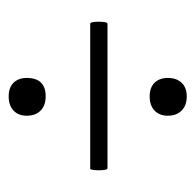

<svg xmlns="http://www.w3.org/2000/svg" viewBox="-24 -411 446 438"><g transform="rotate(-90 199.0 -192.0)"><path d="M34 -169.8Q31 -169.8 30 -179.9Q29 -190 30 -199.6Q31 -209.2 33 -209.2H364Q367 -209.2 368 -199.6Q369 -190 368 -179.9Q367 -169.8 364 -169.8ZM198.2 11Q177.4 11 165.7 -0.7Q154 -12.3 154 -32.3Q154 -51.2 165.7 -62.4Q177.4 -73.6 198.2 -73.6Q218.2 -73.6 229.2 -62.4Q240.2 -51.2 240.2 -32.3Q240.2 -12.3 229.2 -0.7Q218.2 11 198.2 11ZM198.2 -310.8Q177.4 -310.8 165.7 -322.4Q154 -334 154 -354.2Q154 -373 165.7 -384.1Q177.4 -395.2 198.2 -395.2Q218.2 -395.2 229.2 -384.1Q240.2 -373 240.2 -354.1Q240.2 -310.8 198.2 -310.8Z"/></g></svg>

Font: Cormorant Infant Light
Style: Regular
Weight: 300
Designer: Christian Thalmann (Catharsis Fonts)
Foundry: Catharsis Fonts
Version: Version 4.001